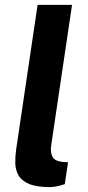

<svg xmlns="http://www.w3.org/2000/svg" viewBox="-20 -763 365 792"><path d="M186.2 8.8Q130 8.8 99.2 -4.6Q68.4 -18.1 56.1 -40.2Q43.7 -62.4 43.1 -89.8Q42.6 -117.2 46.4 -145.1L135.1 -743H277.2L191.1 -162.9Q187 -134.6 196.2 -116.7Q205.3 -98.8 237.9 -95L260.7 -93.6L247.2 -3.4Q231.9 1.7 215.9 5.2Q200 8.8 186.2 8.8Z"/></svg>

Font: Public Sans Thin
Style: Italic
Weight: 100
Italic angle: -8°
Designer: The Public Sans project authors (U.S. Web Design System). Libre Franklin designed by Pablo Impallari and Rodrigo Fuenzal
Version: Version 2.000